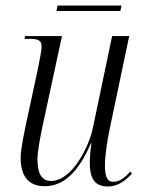

<svg xmlns="http://www.w3.org/2000/svg" viewBox="-20 -667 521 697"><path d="M185 -627H417L421 -647H189ZM371 10C410 10 437 -13 459 -37L453 -44C434 -23 415 -7 391 -7C367 -7 361 -30 361 -67C361 -102 369 -154 377 -193L449 -536H387L317 -202C303 -135 242 -10 165 -10C132 -10 116 -36 116 -89C116 -120 128 -179 137 -221L205 -536H71L69 -526H83C120 -526 131 -521 131 -497C131 -484 124 -449 118 -419L76 -224C68 -184 55 -129 55 -93C55 -35 78 9 142 9C212 9 266 -44 310 -147H312C307 -115 306 -91 306 -75C306 -25 320 10 371 10Z"/></svg>

Font: Noto Serif Display Condensed Light
Style: Italic
Weight: 300
Width: 3
Italic angle: -12°
Designer: Monotype Design Team
Foundry: Monotype Imaging Inc.
Version: Version 2.009